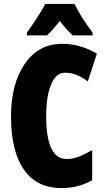

<svg xmlns="http://www.w3.org/2000/svg" viewBox="-20 -947 537 977"><path d="M210 -927Q198 -901 166.5 -853.5Q135 -806 117 -781V-767H219Q242 -787 284 -840Q322 -792 350 -767H451V-781Q391 -861 359 -927ZM427 -533 473 -674Q389 -724 296 -724Q176 -724 106 -622Q36 -520 36 -355Q36 -178 101.5 -84Q167 10 292 10Q380 10 449 -30V-183Q416 -164 384.5 -151Q353 -138 319 -138Q215 -138 215 -354Q215 -458 240 -517.5Q265 -577 311 -577Q343 -577 371.5 -565Q400 -553 427 -533Z"/></svg>

Font: Noto Sans Display Condensed Black
Style: Regular
Weight: 900
Width: 3
Designer: Monotype Design team
Foundry: Monotype Imaging Inc.
Version: 1.000